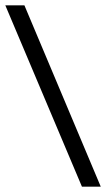

<svg xmlns="http://www.w3.org/2000/svg" viewBox="-61 -686 400 724"><path d="M319 18H248L-41 -666H31Z"/></svg>

Font: STIX MathJax Main
Style: Italic
Weight: 400
Italic angle: -16.33°
Designer: MicroPress Inc., with final additions and corrections provided by Coen Hoffman, Elsevier (retired)
Version: Version 1.1.1